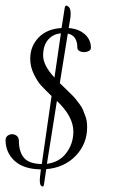

<svg xmlns="http://www.w3.org/2000/svg" viewBox="-32 -580 427 691"><path d="M207.2 -560Q208.8 -560 210.4 -558.4Q222.4 -553.6 222.4 -531.2Q222.4 -524.8 221.6 -517.6L215.2 -479.2Q252 -476 273.6 -456.4Q295.2 -436.8 295.2 -408Q295.2 -398.4 282.8 -394.4Q270.4 -390.4 258.4 -394.4Q246.4 -398.4 246.4 -408Q246.4 -452 212 -459.2L183.2 -280.8Q200.8 -263.2 209.6 -255.2Q218.4 -247.2 228.4 -236.8Q238.4 -226.4 242.8 -220.4Q247.2 -214.4 255.2 -204Q263.2 -193.6 266.4 -185.2Q269.6 -176.8 273.6 -166.4Q281.6 -148.8 281.6 -122.4Q281.6 -62.4 240.8 -19.6Q200 23.2 134.4 28.8L126.4 83.2Q124.8 91.2 122.4 91.2Q111.2 91.2 111.2 69.6Q111.2 63.2 112 56L115.2 29.6Q52.8 28.8 20.4 -1.2Q-12 -31.2 -12 -76Q-12 -88.8 0 -94.4Q12 -100 24 -94Q36 -88 36 -72.8Q36 -34.4 54 -12.4Q72 9.6 118.4 10.4L153.6 -234.4Q128.8 -258.4 115.6 -272.8Q102.4 -287.2 89.6 -313.6Q76.8 -340 76.8 -368.8Q76.8 -413.6 106.8 -444.8Q136.8 -476 189.6 -479.2L200.8 -551.2Q202.4 -560 207.2 -560ZM232 -106.4Q232 -160.8 172.8 -216.8Q165.6 -168 152 -85.2Q138.4 -2.4 136.8 9.6Q181.6 4 206.8 -29.6Q232 -63.2 232 -106.4ZM164 -300.8Q168 -325.6 175.6 -380.4Q183.2 -435.2 187.2 -460Q158.4 -457.6 140.8 -436.8Q123.2 -416 123.2 -380.4Q123.2 -344.8 164 -300.8Z"/></svg>

Font: Rouge Script
Style: Regular
Weight: 400
Designer: Sabrina Mariela Lopez
Foundry: Typesenses
Version: Version 1.003